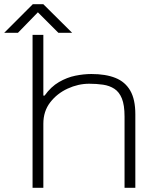

<svg xmlns="http://www.w3.org/2000/svg" viewBox="-71 -888 735 908"><path d="M83 0V-723H134V-436H140Q170 -478 208 -500Q246 -522 285.5 -530Q325 -538 361 -538Q429 -538 475 -519.5Q521 -501 545 -459.5Q569 -418 569 -348V0H518V-337Q518 -391 505.5 -422Q493 -453 470 -468Q447 -483 416.5 -487.5Q386 -492 351 -492Q299 -492 249 -469Q199 -446 166.5 -404Q134 -362 134 -303V0ZM-51 -733 84 -868H134L270 -733H205L96 -842H120L14 -733Z"/></svg>

Font: Archivo Expanded Thin
Style: Regular
Weight: 250
Width: 7
Designer: Hector Gatti
Foundry: Omnibus-Type
Version: Version 2.001